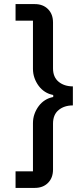

<svg xmlns="http://www.w3.org/2000/svg" viewBox="-20 -780 396 938"><path d="M150 -760Q190 -760 214.5 -735.5Q239 -711 239 -670V-446Q239 -403 266.5 -380.5Q294 -358 336 -358V-265Q294 -265 266.5 -242.5Q239 -220 239 -176V48Q239 89 214.5 113.5Q190 138 150 138H56V57H141V-178Q141 -202 148.5 -223Q156 -244 169 -261.5Q182 -279 200 -290.5Q218 -302 240 -306V-316Q218 -320 200 -331.5Q182 -343 169 -360.5Q156 -378 148.5 -399Q141 -420 141 -444V-679H56V-760Z"/></svg>

Font: IBM Plex Thai Medium
Style: Regular
Weight: 500
Designer: Mike Abbink, Paul van der Laan, Pieter van Rosmalen, Ben Mitchell, Mark Frömberg
Foundry: Bold Monday
Version: Version 1.0